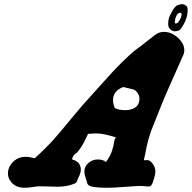

<svg xmlns="http://www.w3.org/2000/svg" viewBox="-20 -888 907 908"><path d="M806.6 -783.2Q806.6 -772.5 818.4 -779.3Q823.2 -781.2 830.1 -793.9Q838.9 -810.5 838.9 -821.3Q836.9 -827.1 834 -828.1Q831.1 -828.1 828.1 -827.1Q819.3 -824.2 813.5 -812Q807.6 -799.8 807.6 -788.1L806.6 -786.1Q806.6 -784.2 806.6 -783.2ZM807.6 -740.2Q794.9 -740.2 785.2 -749.5Q775.4 -758.8 775.4 -772.5V-781.2Q776.4 -801.8 787.1 -821.3Q788.1 -823.2 791.5 -829.6Q794.9 -835.9 795.9 -837.9Q796.9 -839.8 800.3 -845.2Q803.7 -850.6 806.2 -853Q808.6 -855.5 812.5 -858.9Q816.4 -862.3 820.3 -863.8Q824.2 -865.2 829.6 -866.7Q835 -868.2 840.8 -868.2Q850.6 -868.2 858.9 -861.8Q867.2 -855.5 867.2 -845.7V-835Q866.2 -802.7 846.7 -769.5Q846.7 -768.6 842.3 -762.2Q837.9 -755.9 837.4 -754.9Q836.9 -753.9 833 -749.5Q829.1 -745.1 826.2 -744.1Q823.2 -743.2 818.4 -741.7Q813.5 -740.2 807.6 -740.2ZM579.1 -367.2Q639.6 -372.1 639.6 -421.9Q639.6 -443.4 618.2 -461.9Q614.3 -464.8 589.4 -470.2Q564.5 -475.6 563.5 -476.6Q514.6 -459 514.6 -414.1Q514.6 -405.3 516.6 -396.5Q518.6 -387.7 520.5 -382.8L522.5 -377.9Q523.4 -377 528.3 -374.5Q533.2 -372.1 544.4 -369.6Q555.7 -367.2 568.4 -367.2ZM528.3 -238.3Q468.8 -256.8 441.4 -256.8Q440.4 -256.8 439 -256.8Q437.5 -256.8 436.5 -256.8Q427.7 -256.8 418.5 -256.3Q409.2 -255.9 403.3 -255.4Q397.5 -254.9 396.5 -254.9Q377.9 -213.9 362.8 -190.9Q347.7 -168 341.3 -164.1Q335 -160.2 329.6 -154.3Q324.2 -148.4 320.3 -134.8Q346.7 -126 354.5 -113.3Q362.3 -100.6 362.3 -85.9Q362.3 -72.3 354 -54.7Q345.7 -37.1 345.7 -35.2Q342.8 -23.4 332 -19.5Q297.9 -4.9 252 -4.9Q240.2 -4.9 217.3 -5.9Q194.3 -6.8 182.6 -6.8H163.1Q156.2 -6.8 133.8 -3.4Q111.3 0 96.7 0Q55.7 0 34.2 -25.4Q17.6 -44.9 17.6 -67.4Q17.6 -102.5 48.8 -128.9Q70.3 -146.5 101.6 -146.5Q111.3 -146.5 121.6 -144.5Q131.8 -142.6 138.7 -140.6L144.5 -139.6Q198.2 -188.5 233.4 -228Q268.6 -267.6 317.9 -328.1Q367.2 -388.7 426.8 -453.1Q440.4 -467.8 476.1 -507.8Q511.7 -547.9 535.6 -572.3Q559.6 -596.7 590.8 -626Q608.4 -641.6 615.2 -647.5Q622.1 -653.3 627 -656.2Q631.8 -659.2 653.8 -676.3Q675.8 -693.4 711.9 -721.7Q731.4 -737.3 754.9 -737.3Q791 -737.3 821.3 -709.5Q851.6 -681.6 851.6 -650.4Q851.6 -638.7 847.7 -629.9Q757.8 -429.7 737.3 -376Q729.5 -355.5 715.3 -320.8Q701.2 -286.1 694.8 -269Q688.5 -252 680.7 -223.6Q672.9 -195.3 668 -166Q667 -159.2 665 -151.9Q663.1 -144.5 662.1 -140.1Q661.1 -135.7 661.1 -132.8Q661.1 -129.9 664.1 -129.9Q665 -129.9 668.9 -130.4Q672.9 -130.9 675.8 -130.9Q692.4 -130.9 706.1 -107.4Q714.8 -93.8 714.8 -76.2Q714.8 -63.5 709 -45.9Q703.1 -28.3 703.1 -26.4Q698.2 -14.6 694.3 -10.3Q690.4 -5.9 682.6 -5.9Q676.8 -5.9 665.5 -7.3Q654.3 -8.8 647.5 -8.8Q628.9 -8.8 573.2 -4.4Q517.6 0 486.3 0Q437.5 0 409.2 -6.8Q391.6 -12.7 390.6 -29.3Q390.6 -31.2 384.8 -47.9Q378.9 -64.5 378.9 -76.2Q378.9 -101.6 400.4 -119.1Q418.9 -133.8 441.4 -133.8Q470.7 -133.8 480.5 -121.1Q501 -148.4 509.3 -173.8Q517.6 -199.2 519.5 -215.3Q521.5 -231.4 528.3 -238.3Z"/></svg>

Font: Essays1743
Style: BoldItalic
Weight: 700
Italic angle: -10°
Designer: Based on the typeface in a 1743 English translation of the essays of Montaigne.  PostScript/TrueType font designed by Jo
Version: Version 002.100